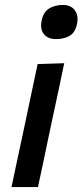

<svg xmlns="http://www.w3.org/2000/svg" viewBox="-20 -756 334 776"><path d="M26.5 0Q38 -54.5 48.8 -105.2Q59.5 -156 73 -218L83.5 -267.5Q98 -337.5 109.5 -390.5Q120.5 -443 132 -497L239.5 -500.5Q228 -444.5 216.8 -391.8Q205.5 -339 190 -267.5L179.5 -218Q166.5 -156 156 -105.5Q145 -54.5 133.5 0ZM206 -598Q173.5 -598 157.5 -618Q146 -632 146 -653Q146 -663 148.5 -674Q155.5 -707.5 178.8 -721.8Q202 -736 234.5 -736Q266.5 -736 282.5 -714.5Q293.5 -699 293.5 -678.5Q293.5 -669.5 291.5 -660Q284 -624.5 261.5 -611.2Q239 -598 206 -598Z"/></svg>

Font: Heraclito Medium
Style: Italic
Weight: 500
Italic angle: -12°
Designer: Kostas Bartsokas (font) & Cristiano Sobral (main changes)
Foundry: Kostas Bartsokas (font) & Cristiano Sobral (main changes)
Version: Version 1.00;July 8, 2020;FontCreator 13.0.0.2655 64-bit